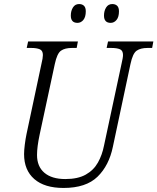

<svg xmlns="http://www.w3.org/2000/svg" viewBox="-20 -919 778 949"><path d="M294 10Q200 10 149.5 -34Q99 -78 99 -157Q99 -176 102.5 -204Q106 -232 111 -256L185 -604Q192 -632 192 -647Q192 -669 176.5 -675.5Q161 -682 135 -682H112L119 -714H365L359 -682H335Q301 -682 281.5 -668.5Q262 -655 251 -603L176 -254Q163 -193 163 -153Q163 -96 199.5 -65Q236 -34 303 -34Q365 -34 404 -56Q443 -78 464 -115.5Q485 -153 494 -199L581 -605Q584 -618 586 -629Q588 -640 588 -647Q588 -669 573 -675.5Q558 -682 530 -682H507L514 -714H738L732 -682H709Q675 -682 655.5 -668.5Q636 -655 625 -603L538 -194Q519 -101 462 -45.5Q405 10 294 10ZM527 -806Q494 -806 494 -842Q494 -865 504.5 -882Q515 -899 535 -899Q550 -899 559 -890.5Q568 -882 568 -863Q568 -835 556 -820.5Q544 -806 527 -806ZM363 -806Q330 -806 330 -842Q330 -865 340.5 -882Q351 -899 371 -899Q386 -899 395 -890.5Q404 -882 404 -863Q404 -835 392 -820.5Q380 -806 363 -806Z"/></svg>

Font: Noto Serif SemiCondensed Light
Style: Italic
Weight: 300
Width: 4
Italic angle: -12°
Designer: Monotype Design Team
Foundry: Monotype Imaging Inc.
Version: Version 2.013; ttfautohint (v1.8.4.7-5d5b)